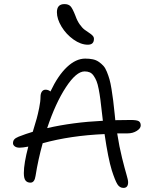

<svg xmlns="http://www.w3.org/2000/svg" viewBox="-20 -940 753 944"><path d="M412.1 -720.2Q377.4 -720.2 341.3 -745.8Q305.2 -771.5 282.5 -809.1Q259.8 -846.7 259.8 -879.9Q259.8 -919.9 296.9 -919.9Q316.4 -919.9 326.7 -909.2Q336.9 -898.4 351.1 -861.8Q359.4 -837.9 371.8 -820.3Q384.3 -802.7 396 -793.9Q407.7 -785.2 418.5 -778.3Q429.2 -771.5 435.5 -764.6Q441.9 -757.8 441.9 -749Q441.9 -720.2 412.1 -720.2ZM43.9 -235.8Q43.9 -247.1 50 -254.4Q56.2 -261.7 71.8 -268.1Q107.9 -282.2 141.1 -292Q154.8 -336.9 160.4 -356.9Q166 -377 172.6 -409.2Q179.2 -441.4 179.2 -463.9Q179.2 -480 185.8 -489.5Q192.4 -499 204.1 -499Q217.8 -499 228 -490.2Q265.1 -568.8 309.3 -610.4Q353.5 -651.9 398.9 -651.9Q419.9 -651.9 436.3 -648.4Q452.6 -645 465.6 -636Q478.5 -627 488 -616.7Q497.6 -606.4 505.4 -587.2Q513.2 -567.9 518.3 -550Q523.4 -532.2 528.3 -502.2Q533.2 -472.2 536.4 -446.3Q539.6 -420.4 543.9 -378.9Q544.4 -374 545.4 -364Q546.4 -354 546.9 -349.1Q571.8 -350.1 623 -350.1Q652.8 -350.1 662.4 -344Q671.9 -337.9 671.9 -323.2Q671.9 -308.6 652.3 -296.4Q632.8 -284.2 606.9 -284.2H556.2Q566.4 -218.3 580.1 -163.6Q593.8 -108.9 601.8 -82Q609.9 -55.2 609.9 -43.9Q609.9 -16.1 586.9 -16.1Q568.4 -16.1 557.1 -34.2Q545.9 -52.2 529.8 -102.1Q511.7 -160.2 494.1 -280.8Q325.7 -273.4 189.9 -235.8Q167.5 -155.8 154.8 -75.2Q149.9 -42 129.9 -42Q113.8 -42 105.5 -52.5Q97.2 -63 97.2 -88.9Q97.2 -136.7 119.1 -219.2Q91.3 -213.9 76.2 -213.9Q61 -213.9 52.5 -220.5Q43.9 -227.1 43.9 -235.8ZM396 -588.9Q355 -588.9 304 -511Q252.9 -433.1 211.9 -310.1Q337.4 -338.9 485.8 -346.2Q481.9 -375 481 -387.2Q476.6 -426.8 473.4 -451.7Q470.2 -476.6 465.3 -501.7Q460.4 -526.9 454.6 -541.3Q448.7 -555.7 440.4 -567.6Q432.1 -579.6 421.4 -584.2Q410.6 -588.9 396 -588.9Z"/></svg>

Font: Shantell Sans Irregular
Style: Regular
Weight: 300
Designer: Stephen Nixon, Anya Danilova, Shantell Martin
Foundry: Arrow Type
Version: Version 1.006;[9816181b4]